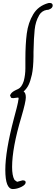

<svg xmlns="http://www.w3.org/2000/svg" viewBox="-20 -984 377 1301"><path d="M337 -947Q337 -929 313 -920Q307 -917 301 -917H297Q262 -911 244 -879V-878Q221 -839 215 -784Q209 -729 207 -631V-602Q206 -524 196 -478Q186 -434 174 -409Q162 -384 140 -364Q155 -355 155 -324Q155 -294 125 -192Q62 18 62 148Q62 205 77 233Q81 238 86 241L96 248L133 238Q154 238 154 251Q154 268 124.5 282.5Q95 297 67 297Q16 297 16 167Q16 40 74 -180L93 -252L97 -269L102 -291Q102 -295 104 -305L106 -313V-317Q106 -323 102 -323L70 -319Q56 -319 55 -323Q52 -326 52 -329L48 -336Q53 -356 80 -370Q86 -373 92 -376Q98 -379 103 -381Q127 -392 141 -435Q152 -477 152 -521V-583Q152 -684 161.5 -757Q171 -830 205 -887Q239 -944 307 -963L316 -964Q337 -964 337 -947Z"/></svg>

Font: Bad Script
Style: Regular
Weight: 400
Italic angle: -10°
Designer: Roman Shchyukin (Gaslight Type Foundry), Cyreal (Charset Expansion)
Foundry: Gaslight
Version: Version 2.000